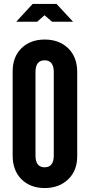

<svg xmlns="http://www.w3.org/2000/svg" viewBox="-20 -943 453 971"><path d="M206 8Q279 8 325.2 -36.5Q371.5 -81 370.5 -156.5V-578.5Q370.5 -654.5 324.8 -698.8Q279 -743 206 -743Q133.5 -743 88.2 -698.8Q43 -654.5 44 -578.5V-156.5Q44 -80.5 88.8 -36.2Q133.5 8 206 8ZM205.5 -97Q159.5 -97 159.5 -156.5V-578.5Q159.5 -638 205.5 -638Q252 -638 252 -578.5V-156.5Q252 -97 205.5 -97ZM62 -833H168L205 -866L243.5 -833H349.5L266 -923H145Z"/></svg>

Font: League Gothic SemiExpanded
Style: Regular
Weight: 400
Width: 6
Designer: The League of Moveable Type
Version: Version 1.600; ttfautohint (v1.8.3)